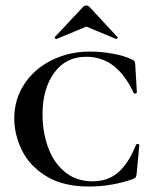

<svg xmlns="http://www.w3.org/2000/svg" viewBox="-20 -668 573 700"><path d="M461 -451Q468 -448 470 -445Q472 -442 473 -434L479 -331Q479 -328 473.5 -327Q468 -326 467 -330Q436 -396 393.5 -428.5Q351 -461 294 -461Q220 -461 177.5 -402.5Q135 -344 135 -251Q135 -189 154.5 -133Q174 -77 215.5 -42Q257 -7 318 -7Q373 -7 410.5 -39Q448 -71 476 -140Q478 -144 483 -143Q488 -142 488 -139L478 -33Q477 -25 475 -22Q473 -19 464 -15Q387 12 304 12Q209 12 148 -26Q87 -64 59.5 -121Q32 -178 32 -236Q32 -305 68 -360.5Q104 -416 167.5 -448Q231 -480 309 -480Q347 -480 390 -472.5Q433 -465 461 -451ZM283 -643Q288 -648 295 -648Q301 -648 306 -643L408 -533Q409 -533 409 -531Q409 -529 406.5 -527Q404 -525 403 -526L295 -571L186 -526Q184 -525 181 -528.5Q178 -532 180 -533Z"/></svg>

Font: Cormorant SC SemiBold
Style: Regular
Weight: 600
Designer: Christian Thalmann (Catharsis Fonts)
Version: Version 3.000